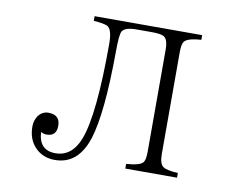

<svg xmlns="http://www.w3.org/2000/svg" viewBox="-78 -855 1155 923"><g transform="rotate(10 500.0 -393.0)"><path d="M312 -750H836.9V-727.1Q767.1 -722.7 753.9 -701.2Q745.1 -687.5 745.1 -650.4V-154.3Q745.1 -106.9 763.2 -93.3Q780.3 -80.1 836.9 -77.1V-54.2H584.5V-77.1Q654.3 -81.5 667.5 -102.1Q676.3 -115.7 676.3 -154.3V-650.4Q676.3 -703.6 653.3 -714.4Q635.7 -722.2 597.2 -722.2H522.5Q466.8 -722.2 453.1 -701.2Q442.4 -687 442.4 -600.1Q440.9 -298.8 400.4 -170.9Q356.9 -36.1 243.2 -36.1Q184.1 -36.1 146.5 -75.2Q109.4 -113.8 109.4 -176.3Q109.4 -204.6 124.5 -227.5Q144 -254.4 174.3 -254.4Q231.4 -254.4 231.4 -200.2Q231.4 -149.4 183.1 -149.4Q168 -149.4 155.3 -157.2Q159.7 -68.4 240.2 -68.4Q321.3 -68.4 357.4 -162.1Q404.3 -285.2 404.3 -630.4Q404.3 -702.1 379.4 -715.3Q359.9 -724.1 312 -727.1Z"/></g></svg>

Font: I.Ming
Style: Regular
Weight: 400
Designer: Ichiten Fonts Project
Version: Version 5.10 Mar 24, 2018